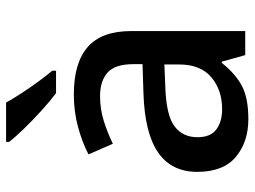

<svg xmlns="http://www.w3.org/2000/svg" viewBox="-120 -686 816 615"><g transform="rotate(-90 287.5 -378.0)"><path d="M293 -549Q394 -549 445 -504.5Q496 -460 496 -365V0H419L398 -75H394Q359 -31 320 -10.5Q281 10 214 10Q141 10 93 -30Q45 -70 45 -154Q45 -236 107 -279Q169 -322 297 -326L390 -329V-358Q390 -417 363 -441Q336 -465 287 -465Q246 -465 208 -453Q170 -441 135 -424L101 -502Q139 -522 188.5 -535.5Q238 -549 293 -549ZM317 -256Q226 -253 191 -226.5Q156 -200 156 -153Q156 -111 181 -92.5Q206 -74 246 -74Q307 -74 348 -108.5Q389 -143 389 -212V-259ZM267 -766Q279 -744 297 -716.5Q315 -689 334 -663Q353 -637 369 -618V-606H297Q273 -624 242 -652Q211 -680 183 -709Q155 -738 141 -756V-766Z"/></g></svg>

Font: Noto Kufi Arabic Medium
Style: Regular
Weight: 500
Designer: Monotype Design Team, David Williams, Khaled Hosny
Foundry: Google LLC
Version: Version 2.109; ttfautohint (v1.8.4.7-5d5b)